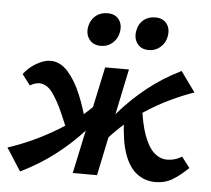

<svg xmlns="http://www.w3.org/2000/svg" viewBox="-55 -684 822 748"><g transform="rotate(5 355.5 -310.0)"><path d="M50 12 -7 -77Q40 -92 89 -114.5Q138 -137 186 -166Q234 -195 277 -231.5Q320 -268 354 -311L386 -289Q342 -225 292 -170Q242 -115 182.5 -69.5Q123 -24 50 12ZM233 -127Q211 -180 190 -228Q169 -276 146.5 -306.5Q124 -337 95 -337Q88 -337 77.5 -334Q67 -331 59 -325L27 -367Q46 -393 76 -410.5Q106 -428 131 -428Q169 -428 199 -394.5Q229 -361 251 -308.5Q273 -256 287 -198ZM255 0 345 -421H438L350 0ZM349 -110 317 -132Q360 -196 408 -251Q456 -306 514 -352Q572 -398 643 -433L700 -354Q654 -338 606 -315Q558 -292 511.5 -261.5Q465 -231 423.5 -193Q382 -155 349 -110ZM578 7Q538 7 506.5 -16.5Q475 -40 457 -90.5Q439 -141 436 -223L500 -294Q509 -216 526 -170Q543 -124 566 -104Q589 -84 616 -84Q624 -84 634 -85.5Q644 -87 654.5 -91Q665 -95 674 -101L706 -59Q674 -28 645 -10.5Q616 7 578 7ZM321 -503Q290 -503 274.5 -524.5Q259 -546 266 -577Q272 -602 290.5 -617Q309 -632 336 -632Q366 -632 381 -612Q396 -592 390 -561Q385 -536 366 -519.5Q347 -503 321 -503ZM508 -503Q477 -503 462 -525Q447 -547 454 -577Q459 -602 477.5 -617Q496 -632 523 -632Q553 -632 568 -612Q583 -592 577 -561Q572 -536 553 -519.5Q534 -503 508 -503Z"/></g></svg>

Font: Ysabeau Office
Style: Bold Italic
Weight: 700
Italic angle: -12°
Designer: Christian Thalmann (Catharsis Fonts)
Version: Version 2.001;gftools[0.9.30]; featfreeze: tnum,lnum,ss02